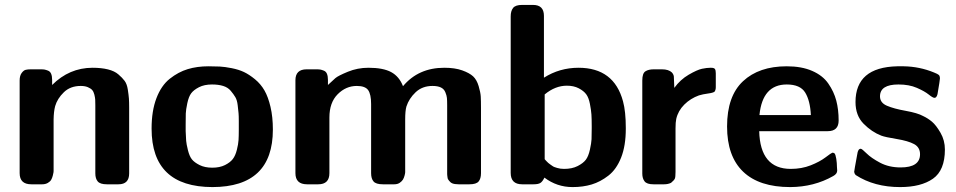

<svg xmlns="http://www.w3.org/2000/svg" viewBox="-20 -742 3850 773"><path d="M59.1 -44.9V-418Q59.1 -437 67.1 -448Q75.2 -459 83.5 -460.9Q91.8 -462.9 104 -462.9H144Q153.8 -462.9 159.4 -461.9Q165 -460.9 173.6 -457.5Q182.1 -454.1 186 -444.6Q189.9 -435.1 189.9 -419.9V-399.9Q258.8 -468.8 352.1 -469.2Q388.2 -469.2 414.6 -462.6Q440.9 -456.1 456.5 -442.6Q472.2 -429.2 481.7 -416.5Q491.2 -403.8 494.6 -381.3Q498 -358.9 499 -345.5Q500 -332 500 -308.1V-43.9Q500 0 457 0H410.2Q383.3 0 373.5 -11.5Q363.8 -22.9 363.8 -43.9V-317.9Q363.8 -333 363.3 -341.1Q362.8 -349.1 359.9 -361.1Q356.9 -373 351.1 -379.6Q345.2 -386.2 333.5 -391.1Q321.8 -396 305.2 -396Q263.2 -396 237.1 -370.6Q210.9 -345.2 202.1 -314.9Q196.3 -293 195.8 -261.2V-53.2Q195.8 -51.3 195.3 -47.6Q194.8 -43.9 192.4 -34.4Q189.9 -24.9 186 -18.1Q182.1 -11.2 172.6 -5.6Q163.1 0 149.9 0H106Q59.1 0 59.1 -44.9Z M590.3 -224.1Q590.3 -295.9 609.9 -346.9Q629.4 -397.9 663.6 -425Q697.8 -452.1 735.6 -463.6Q773.4 -475.1 819.3 -475.1Q845.2 -475.1 865 -474.1Q884.8 -473.1 913.1 -467.5Q941.4 -461.9 962.4 -451.9Q983.4 -441.9 1006.6 -422.9Q1029.8 -403.8 1044.7 -377.9Q1059.6 -352.1 1069.1 -311.5Q1078.6 -271 1078.6 -220.2Q1078.6 10.7 835.4 11.2Q590.3 10.7 590.3 -224.1ZM727.5 -213.9Q728.5 -188 729.5 -175Q730.5 -162.1 736.6 -137.5Q742.7 -112.8 752.7 -100.3Q762.7 -87.9 783.7 -77.4Q804.7 -66.9 834.7 -66.9Q864.7 -66.9 885.7 -77.4Q906.7 -87.9 917.2 -101.6Q927.7 -115.2 933.6 -138.7Q939.5 -162.1 940.4 -178.5Q941.4 -194.8 941.4 -220.2Q941.4 -226.1 941.4 -228V-254.9Q941.4 -275.9 940.4 -286.4Q939.5 -296.9 937 -317.9Q934.6 -338.9 927.5 -350.8Q920.4 -362.8 908.9 -376.5Q897.5 -390.1 878.4 -396Q859.4 -401.9 833.5 -401.9Q802.7 -401.9 781.2 -390.9Q759.8 -379.9 749.8 -366.5Q739.7 -353 734.1 -326.4Q728.5 -299.8 728 -285.4Q727.5 -271 727.5 -241.2Z M1169.4 -44.9V-418.9Q1169.4 -462.9 1214.4 -462.9H1254.4Q1264.2 -462.9 1269.8 -461.9Q1275.4 -460.9 1283.9 -457.5Q1292.5 -454.1 1296.4 -444.6Q1300.3 -435.1 1300.3 -419.9V-399.9Q1319.3 -418 1330.3 -427.5Q1341.3 -437 1380.4 -453.1Q1419.4 -469.2 1463.4 -469.2Q1522.5 -469.2 1554.9 -451.7Q1587.4 -434.1 1602.5 -395Q1664.6 -469.2 1768.6 -469.2Q1811.5 -469.2 1840.8 -458.7Q1870.1 -448.2 1884.8 -434.6Q1899.4 -420.9 1907 -395.5Q1914.6 -370.1 1915.5 -353.5Q1916.5 -336.9 1916.5 -307.1V-44.9Q1916.5 -22.9 1907 -11.5Q1897.5 0 1870.1 0H1826.2Q1818.4 0 1811.8 -1Q1805.2 -2 1800.8 -3.9Q1796.4 -5.9 1793.5 -8.5Q1790.5 -11.2 1787.8 -14.6Q1785.2 -18.1 1783.7 -20.5Q1782.2 -22.9 1781.7 -28.1Q1781.2 -33.2 1780.8 -34.7Q1780.3 -36.1 1780.3 -41Q1780.3 -45.9 1780.3 -46.9V-318.8Q1780.3 -337.9 1779.3 -347.9Q1778.3 -357.9 1772.9 -370.8Q1767.6 -383.8 1754.9 -389.9Q1742.2 -396 1721.2 -396Q1680.2 -396 1653.3 -370.6Q1626.5 -345.2 1616.2 -313Q1611.3 -295.9 1611.3 -261.2V-54.2Q1611.3 -52.2 1611.3 -48.6Q1611.3 -44.9 1608.9 -35.4Q1606.4 -25.9 1602.3 -19Q1598.1 -12.2 1589.4 -6.1Q1580.6 0 1567.4 0H1521.5Q1493.7 0 1483.9 -11.5Q1474.1 -22.9 1474.1 -44.9V-323.2Q1474.1 -362.3 1462.2 -379.2Q1450.2 -396 1416.5 -396Q1372.6 -396 1339.4 -362.5Q1306.2 -329.1 1306.2 -269V-44.9Q1306.2 0 1261.2 0H1216.3Q1169.4 0 1169.4 -44.9Z M2036.1 -45.9V-675.8Q2036.1 -697.8 2045.7 -710Q2055.2 -722.2 2082 -722.2H2126Q2169.9 -722.2 2169.9 -678.2V-429.2Q2232.9 -469.2 2309.1 -469.2Q2452.1 -469.2 2488.3 -334Q2499.5 -293 2499.5 -226.6Q2499.5 -224.6 2499.5 -223.6Q2499.5 -155.3 2480.7 -107.7Q2461.9 -60.1 2429.4 -34.9Q2397 -9.8 2362.1 0.7Q2327.1 11.2 2285.2 11.2Q2222.2 11.2 2171.9 -26.9Q2164.1 -10.7 2155.5 -5.4Q2147 0 2127.9 0H2082Q2036.1 0 2036.1 -45.9ZM2172.9 -101.1 2176.3 -97.2Q2180.2 -93.3 2181.6 -91.6Q2183.1 -89.8 2187.5 -85.9Q2191.9 -82 2195.1 -80.1Q2198.2 -78.1 2203.1 -74.5Q2208 -70.8 2212.6 -69.3Q2217.3 -67.9 2223.1 -65.9Q2229 -64 2236.1 -63Q2243.2 -62 2251 -62Q2283.2 -62 2305.7 -73.5Q2328.1 -85 2338.6 -98.9Q2349.1 -112.8 2355 -139.4Q2360.8 -166 2361.6 -181.4Q2362.3 -196.8 2362.3 -226.1Q2362.3 -231 2362.3 -233.9Q2362.3 -263.7 2361.1 -281.2Q2359.9 -298.8 2355 -324Q2350.1 -349.1 2340.1 -362.5Q2330.1 -376 2310.1 -386.5Q2290 -397 2262.2 -397Q2215.3 -397 2172.9 -361.8Z M2565.9 -43V-418Q2565.9 -446.8 2578.4 -454.8Q2590.8 -462.9 2611.8 -462.9H2645Q2671.9 -462.9 2685.1 -450.2Q2691.9 -442.4 2692.9 -434.1Q2693.8 -425.8 2694.8 -388.2Q2718.8 -421.4 2752.7 -441.2Q2786.6 -460.9 2806.2 -465.1Q2825.7 -469.2 2840.8 -469.2H2841.8Q2855 -469.2 2858.4 -464.1Q2861.8 -459 2861.8 -446.8V-391.1Q2861.8 -379.9 2856.9 -373Q2851.1 -368.2 2830.6 -365.5Q2810.1 -362.8 2793.9 -357.9Q2759.8 -345.7 2734.9 -320.8Q2710 -295.9 2702.6 -263.2Q2699.7 -250 2699.7 -225.1V-49.8Q2699.7 -28.8 2696.8 -22.5Q2693.8 -16.1 2681.6 -5.9Q2669.4 0 2653.8 0H2610.8Q2584 0 2575 -12Q2565.9 -23.9 2565.9 -43Z M2907.2 -232.9Q2907.2 -355 2971.4 -415Q3035.6 -475.1 3147.5 -475.1Q3207.5 -475.1 3250 -456.5Q3292.5 -438 3314.9 -405.5Q3337.4 -373 3346.9 -336.9Q3356.4 -300.8 3356.4 -256.8Q3356.4 -213.9 3312.5 -213.9H3036.6Q3040.5 -62 3163.6 -62Q3207.5 -62 3243.9 -76.4Q3280.3 -90.8 3303.5 -108.4Q3326.7 -126 3330.6 -127H3334.5L3339.4 -125Q3344.2 -120.1 3346.9 -102.5Q3349.6 -85 3349.6 -69.8L3350.6 -55.2Q3350.6 -42 3334.5 -33.2Q3257.3 10.7 3161.6 11.2Q3036.6 11.2 2971.9 -50.8Q2907.2 -112.8 2907.2 -232.9ZM3037.6 -278.8H3244.6Q3241.7 -336.9 3221.7 -369.4Q3201.7 -401.9 3147.5 -401.9Q3049.8 -401.9 3037.6 -278.8Z M3418.9 -49.8Q3418.9 -53.7 3431.2 -120.1Q3434.1 -143.1 3445.3 -143.1Q3450.2 -143.1 3468.8 -124.5Q3487.3 -106 3523.2 -86.9Q3559.1 -67.9 3606 -67.9Q3684.1 -67.9 3684.1 -121.1Q3684.1 -148.9 3660.2 -161.9Q3636.2 -174.8 3590.1 -182.4Q3543.9 -189.9 3528.3 -195.8Q3489.3 -210.9 3456.8 -243.9Q3424.3 -276.9 3424.3 -331.1Q3424.3 -471.2 3592.3 -475.1H3618.2Q3682.1 -474.1 3740.2 -450.2Q3755.4 -444.3 3759.8 -440.2Q3764.2 -436 3764.2 -425.8Q3764.2 -419.9 3754.4 -362.8Q3750.5 -347.7 3742.2 -348.1Q3735.4 -348.1 3718.8 -361.6Q3702.1 -375 3671.1 -388.4Q3640.1 -401.9 3597.2 -401.9Q3522.9 -401.9 3522.9 -354Q3522.9 -328.1 3551 -316.2Q3579.1 -304.2 3626.7 -295.7Q3674.3 -287.1 3696.3 -274.9Q3715.3 -266.1 3732.2 -252Q3749 -237.8 3766.6 -207.3Q3784.2 -176.8 3784.2 -140.1Q3784.2 -56.2 3736.1 -22.5Q3688 11.2 3604 11.2Q3500 11.2 3425.3 -37.1L3421.4 -42Q3418.9 -47.9 3418.9 -49.8Z"/></svg>

Font: CMU Sans Serif
Style: Bold
Weight: 700
Version: Version 0.7.0